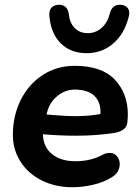

<svg xmlns="http://www.w3.org/2000/svg" viewBox="-20 -775 588 805"><path d="M34 -209Q34 -290 67 -356Q100 -422 159 -460.5Q218 -499 293 -499Q407 -499 461.5 -441Q516 -383 516 -295Q516 -284 514 -262Q511 -227 461 -218Q385 -206 299 -206Q231 -206 160 -212Q161 -159 198 -129Q235 -99 296 -99Q361 -99 410 -126Q425 -134 440 -134Q459 -134 470.5 -120Q482 -106 482 -87Q482 -71 474 -56.5Q466 -42 449 -32Q416 -11 371 -0.5Q326 10 284 10Q211 10 154 -19Q97 -48 65.5 -98Q34 -148 34 -209ZM199 -293Q224 -291 249 -289.5Q274 -288 299 -288Q352 -288 401 -297Q404 -340 381 -367.5Q358 -395 307 -399Q259 -403 223 -374.5Q187 -346 177 -302L175 -295ZM187 -708Q185 -730 195.5 -742.5Q206 -755 229 -755Q244 -755 254.5 -746Q265 -737 268 -719Q272 -679 293 -657.5Q314 -636 348 -636Q381 -636 406 -658Q431 -680 441 -720Q450 -755 483 -755Q501 -755 511.5 -745.5Q522 -736 522 -720Q522 -711 519 -702Q501 -632 454 -592Q407 -552 343 -552Q276 -552 234.5 -593.5Q193 -635 187 -708Z"/></svg>

Font: SN Pro Bold
Style: Bold Italic
Weight: 700
Italic angle: -9°
Designer: Tobias Whetton
Foundry: Supernotes
Version: Version 1.003